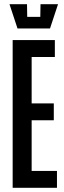

<svg xmlns="http://www.w3.org/2000/svg" viewBox="-20 -890 305 910"><path d="M40 0V-700H240V-620H130V-400H235V-320H130V-80H250V0ZM172 -870H255L217 -755H63L25 -870H108L109 -810H171Z"/></svg>

Font: Tektur Condensed
Style: Regular
Weight: 400
Width: 3
Designer: Adam Jagosz
Foundry: Adam Jagosz
Version: Version 1.005;gftools[0.9.30]